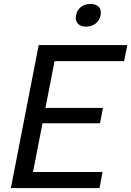

<svg xmlns="http://www.w3.org/2000/svg" viewBox="-20 -960 670 980"><path d="M35.5 0H488L503.5 -82H148.5L197 -331H490.5L505.5 -409H212L258.5 -648H613.5L630 -730H177.5ZM419.5 -824C456.5 -824 486.5 -846 493.5 -882.5C500.5 -918.5 479 -940 442 -940C405 -940 375 -918.5 368 -882.5C361 -846 382.5 -824 419.5 -824Z"/></svg>

Font: Monaspace Neon
Style: Italic
Weight: 400
Italic angle: -11°
Designer: Riley Cran & the Lettermatic Team
Foundry: Lettermatic
Version: Version 1.200 (Monaspace Neon)